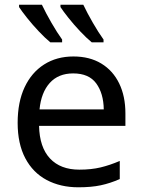

<svg xmlns="http://www.w3.org/2000/svg" viewBox="-20 -786 604 816"><path d="M292 -546Q361 -546 410.5 -516Q460 -486 486.5 -431.5Q513 -377 513 -304V-251H146Q148 -160 192.5 -112.5Q237 -65 317 -65Q368 -65 407.5 -74.5Q447 -84 489 -102V-25Q448 -7 408 1.5Q368 10 313 10Q237 10 178.5 -21Q120 -52 87.5 -113.5Q55 -175 55 -264Q55 -352 84.5 -415Q114 -478 167.5 -512Q221 -546 292 -546ZM291 -474Q228 -474 191.5 -433.5Q155 -393 148 -321H421Q420 -389 389 -431.5Q358 -474 291 -474ZM334 -766Q350 -732 374.5 -689.5Q399 -647 420 -618V-606H370Q348 -624 321 -652.5Q294 -681 271 -710Q248 -739 237 -756V-766ZM158 -766Q174 -732 198.5 -689.5Q223 -647 244 -618V-606H194Q172 -624 145 -652.5Q118 -681 95 -710Q72 -739 61 -756V-766Z"/></svg>

Font: RS Noto Sans
Style: Regular
Weight: 400
Designer: Monotype Design Team
Foundry: Monotype Imaging Inc.
Version: Version 3.10